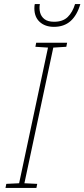

<svg xmlns="http://www.w3.org/2000/svg" viewBox="-20 -924 415 944"><path d="M7 0 11 -20 74 -23 216 -690 154 -694 158 -714H310L306 -694L242 -690L100 -23L163 -20L159 0ZM245 -792Q202 -792 175.5 -816Q149 -840 149 -883Q149 -896 151 -904H176Q172 -883 177 -863Q182 -843 198.5 -830Q215 -817 246 -817Q289 -817 313 -840.5Q337 -864 349 -904H375Q359 -849 327 -820.5Q295 -792 245 -792Z"/></svg>

Font: Noto Sans Disp Thin
Style: Italic
Weight: 100
Italic angle: -12°
Designer: Monotype Design Team
Foundry: Monotype Imaging Inc.
Version: Version 2.000;GOOG;noto-source:20170915:90ef993387c0